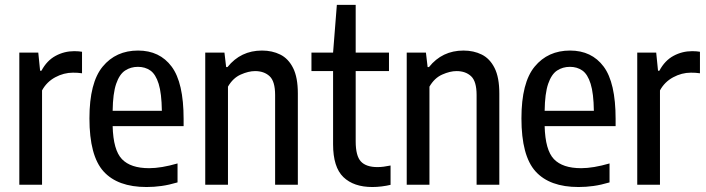

<svg xmlns="http://www.w3.org/2000/svg" viewBox="-20 -760 2905 790"><path d="M59.5 0V-543.5H137.5L145 -469H150.5Q173 -511 208.8 -530.2Q244.5 -549.5 285.5 -549.5Q295 -549.5 303.2 -548.8Q311.5 -548 317.5 -547V-458.5Q308 -460 299 -460.5Q290 -461 280 -461Q242.5 -461 207.2 -442Q172 -423 153 -388V0Z M583 9.5Q464 9.5 406 -54.8Q348 -119 348 -273Q348 -420 402.5 -486Q457 -552 548 -552Q637 -552 686.2 -486Q735.5 -420 735.5 -270.5V-241H443.5Q446 -142.5 481.8 -105.2Q517.5 -68 593.5 -68Q643.5 -68 710.5 -87.5V-9.5Q675 1 644.5 5.2Q614 9.5 583 9.5ZM547.5 -485Q518 -485 494.8 -469.8Q471.5 -454.5 458 -415.2Q444.5 -376 443.5 -304H646Q645 -376 632.8 -415.2Q620.5 -454.5 598.8 -469.8Q577 -485 547.5 -485Z M824.5 0V-543.5H903.5L910.5 -484H916Q970.5 -552 1058 -552Q1100 -552 1133.2 -535.5Q1166.5 -519 1186 -480.2Q1205.5 -441.5 1205.5 -375.5V0H1112V-369Q1112 -425.5 1089.2 -446.5Q1066.5 -467.5 1029.5 -467.5Q1002.5 -467.5 970.5 -453.2Q938.5 -439 918 -403.5V0Z M1512 9.5Q1435.5 9.5 1393 -31.2Q1350.5 -72 1350.5 -166.5V-467.5H1261.5V-543.5H1350.5L1366 -740H1443.5V-543.5H1580.5V-467.5H1443.5V-178.5Q1443.5 -118.5 1465 -95.5Q1486.5 -72.5 1533 -72.5Q1545.5 -72.5 1558.8 -74.2Q1572 -76 1587 -79V0.5Q1571 4.5 1550.8 7Q1530.5 9.5 1512 9.5Z M1653.5 0V-543.5H1732.5L1739.5 -484H1745Q1799.5 -552 1887 -552Q1929 -552 1962.2 -535.5Q1995.5 -519 2015 -480.2Q2034.5 -441.5 2034.5 -375.5V0H1941V-369Q1941 -425.5 1918.2 -446.5Q1895.5 -467.5 1858.5 -467.5Q1831.5 -467.5 1799.5 -453.2Q1767.5 -439 1747 -403.5V0Z M2360.5 9.5Q2241.5 9.5 2183.5 -54.8Q2125.5 -119 2125.5 -273Q2125.5 -420 2180 -486Q2234.5 -552 2325.5 -552Q2414.5 -552 2463.8 -486Q2513 -420 2513 -270.5V-241H2221Q2223.5 -142.5 2259.2 -105.2Q2295 -68 2371 -68Q2421 -68 2488 -87.5V-9.5Q2452.5 1 2422 5.2Q2391.5 9.5 2360.5 9.5ZM2325 -485Q2295.5 -485 2272.2 -469.8Q2249 -454.5 2235.5 -415.2Q2222 -376 2221 -304H2423.5Q2422.5 -376 2410.2 -415.2Q2398 -454.5 2376.2 -469.8Q2354.5 -485 2325 -485Z M2602 0V-543.5H2680L2687.5 -469H2693Q2715.5 -511 2751.2 -530.2Q2787 -549.5 2828 -549.5Q2837.5 -549.5 2845.8 -548.8Q2854 -548 2860 -547V-458.5Q2850.5 -460 2841.5 -460.5Q2832.5 -461 2822.5 -461Q2785 -461 2749.8 -442Q2714.5 -423 2695.5 -388V0Z"/></svg>

Font: Encode Sans Condensed Medium
Style: Regular
Weight: 500
Width: 3
Designer: Multiple Designers
Foundry: Impallari Type
Version: Version 3.000; ttfautohint (v1.8.3) -l 8 -r 50 -G 200 -x 14 